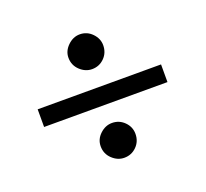

<svg xmlns="http://www.w3.org/2000/svg" viewBox="-83 -544 667 623"><g transform="rotate(-20 250.0 -233.0)"><path d="M188 -81Q188 -105 206.5 -122.5Q225 -140 248 -140Q273 -140 290.5 -122.5Q308 -105 308 -81Q308 -55 290.5 -37.5Q273 -20 248 -20Q225 -20 206.5 -37.5Q188 -55 188 -81ZM188 -387Q188 -410 206.5 -428Q225 -446 248 -446Q273 -446 290.5 -428Q308 -410 308 -387Q308 -361 290.5 -343.5Q273 -326 248 -326Q225 -326 206.5 -343.5Q188 -361 188 -387ZM463 -264V-203H37V-264Z"/></g></svg>

Font: Mukta Mahee Medium
Style: Regular
Weight: 500
Designer: Shuchita Grover, Noopur Datye, Girish Dalvi, Yashodeep Gholap
Foundry: Ek Type
Version: Version 2.538;PS 1.000;hotconv 16.6.51;makeotf.lib2.5.65220;